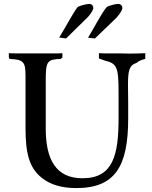

<svg xmlns="http://www.w3.org/2000/svg" viewBox="-20 -945 776 978"><path d="M463.5 -749 572.5 -854C583.5 -867 598.5 -884 603.5 -902C603.5 -915 596.5 -925 581.5 -925C565.5 -925 530.5 -915 522.5 -908C496.5 -876 459.5 -804 428.5 -753ZM316.5 -749 426.5 -857C437.5 -869 450.5 -885 455.5 -902C455.5 -915 448.5 -925 434.5 -925C418.5 -925 382.5 -915 374.5 -908C349.5 -875 312.5 -803 281.5 -754ZM720 -674C693 -673 665 -672 639 -672C624 -672 610 -673 592 -673H539C520 -673 502 -673 484 -674V-647L518 -635C587 -620 584 -586 584 -417V-345C584 -156 557 -37 400 -37C264 -37 213 -134 213 -290V-534C213 -634 220 -642 290 -645C292 -647 294 -650 298 -652V-674C286 -673 274 -673 262 -673H156H84C64 -673 44 -673 25 -674V-654L28 -645C100 -641 110 -632 110 -556V-292C110 -167 128 -90 193 -39C238 -3 297 13 369 13C568 13 633 -100 633 -342V-418C633 -455 632 -486 632 -511C632 -584 637 -612 676 -625C685 -633 699 -640 720 -645Z"/></svg>

Font: Sibila
Style: Regular
Weight: 400
Designer: Stefan Peev
Foundry: Context Ltd
Version: Version 1.000